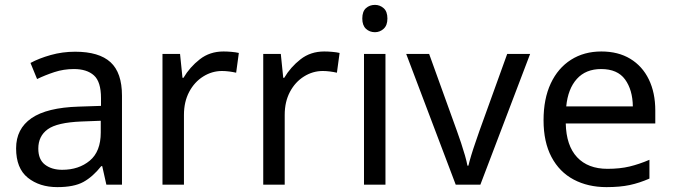

<svg xmlns="http://www.w3.org/2000/svg" viewBox="-20 -757 2757 787"><path d="M288 -545Q386 -545 433 -502Q480 -459 480 -365V0H416L399 -76H395Q360 -32 321.5 -11Q283 10 215 10Q142 10 94 -28.5Q46 -67 46 -149Q46 -229 109 -272.5Q172 -316 303 -320L394 -323V-355Q394 -422 365 -448Q336 -474 283 -474Q241 -474 203 -461.5Q165 -449 132 -433L105 -499Q140 -518 188 -531.5Q236 -545 288 -545ZM314 -259Q214 -255 175.5 -227Q137 -199 137 -148Q137 -103 164.5 -82Q192 -61 235 -61Q303 -61 348 -98.5Q393 -136 393 -214V-262Z M896 -546Q911 -546 928.5 -544.5Q946 -543 959 -540L948 -459Q935 -462 919.5 -464Q904 -466 890 -466Q849 -466 813 -443.5Q777 -421 755.5 -380.5Q734 -340 734 -286V0H646V-536H718L728 -438H732Q758 -482 799 -514Q840 -546 896 -546Z M1309 -546Q1324 -546 1341.5 -544.5Q1359 -543 1372 -540L1361 -459Q1348 -462 1332.5 -464Q1317 -466 1303 -466Q1262 -466 1226 -443.5Q1190 -421 1168.5 -380.5Q1147 -340 1147 -286V0H1059V-536H1131L1141 -438H1145Q1171 -482 1212 -514Q1253 -546 1309 -546Z M1517 -737Q1537 -737 1552.5 -723.5Q1568 -710 1568 -681Q1568 -653 1552.5 -639Q1537 -625 1517 -625Q1495 -625 1480 -639Q1465 -653 1465 -681Q1465 -710 1480 -723.5Q1495 -737 1517 -737ZM1560 -536V0H1472V-536Z M1848 0 1645 -536H1739L1853 -220Q1861 -198 1870 -171Q1879 -144 1886 -119.5Q1893 -95 1896 -78H1900Q1904 -95 1911.5 -120Q1919 -145 1928.5 -172Q1938 -199 1945 -220L2059 -536H2153L1949 0Z M2445 -546Q2514 -546 2563.5 -516Q2613 -486 2639.5 -431.5Q2666 -377 2666 -304V-251H2299Q2301 -160 2345.5 -112.5Q2390 -65 2470 -65Q2521 -65 2560.5 -74.5Q2600 -84 2642 -102V-25Q2601 -7 2561 1.5Q2521 10 2466 10Q2390 10 2331.5 -21Q2273 -52 2240.5 -113.5Q2208 -175 2208 -264Q2208 -352 2237.5 -415Q2267 -478 2320.5 -512Q2374 -546 2445 -546ZM2444 -474Q2381 -474 2344.5 -433.5Q2308 -393 2301 -321H2574Q2573 -389 2542 -431.5Q2511 -474 2444 -474Z"/></svg>

Font: Noto Sans NKo
Style: Regular
Weight: 400
Designer: Monotype Design Team
Foundry: Monotype Imaging Inc.
Version: Version 2.003; ttfautohint (v1.8.4.7-5d5b)